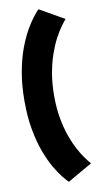

<svg xmlns="http://www.w3.org/2000/svg" viewBox="-110 -825 607 1128"><g transform="rotate(-10 194.0 -261.0)"><path d="M205.5 253 352.5 168.5Q340.5 155 322.2 130.2Q304 105.5 284.2 69Q264.5 32.5 247.2 -15.8Q230 -64 219 -124.5Q208 -185 208 -258.5Q208 -332.5 219 -393.8Q230 -455 247.2 -504.2Q264.5 -553.5 284.2 -590.8Q304 -628 322.2 -653.5Q340.5 -679 352.5 -692.5L205.5 -776.5Q193 -764.5 171.8 -737.2Q150.5 -710 126.2 -667Q102 -624 80.2 -564.8Q58.5 -505.5 44.8 -429Q31 -352.5 31 -258.5Q31 -164.5 44.8 -88.8Q58.5 -13 80.2 45.5Q102 104 126.2 146Q150.5 188 171.8 214.5Q193 241 205.5 253Z"/></g></svg>

Font: Anybody UltraCondensed Thin ExtraBold
Style: Regular
Weight: 800
Version: Version 1.111